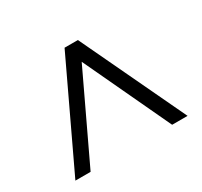

<svg xmlns="http://www.w3.org/2000/svg" viewBox="-110 -847 830 787"><g transform="rotate(-30 305.0 -453.0)"><path d="M40 -206 274 -700H337L571 -206H498L306 -615L112 -206Z"/></g></svg>

Font: DM Sans 16pt Light
Style: Regular
Weight: 300
Version: Version 4.004;gftools[0.9.30]